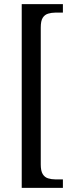

<svg xmlns="http://www.w3.org/2000/svg" viewBox="-20 -780 355 928"><path d="M85 128V-760H284V-719H247Q229 -719 212.5 -714Q196 -709 186.5 -694Q177 -679 177 -647V15Q177 46 186.5 61.5Q196 77 212.5 82Q229 87 247 87H284V128Z"/></svg>

Font: Noto Serif Khmer Condensed
Style: Regular
Weight: 400
Width: 3
Designer: Danh Hong and the Monotype Design Team
Foundry: Monotype Imaging Inc.
Version: Version 2.004